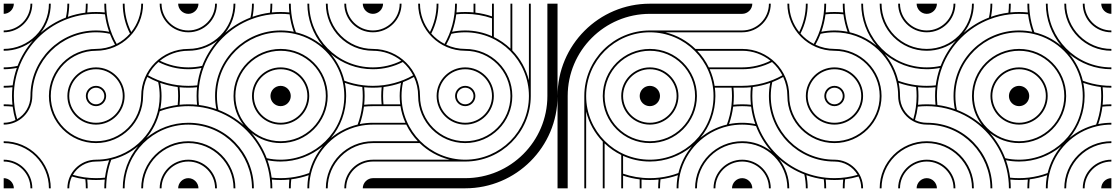

<svg xmlns="http://www.w3.org/2000/svg" viewBox="-20 -1020 6040 1040"><path d="M0 -945C30 -945 55 -970 55 -1000H0ZM55 0C55 -30 30 -55 0 -55V0ZM1000 0V-55C970 -55 945 -30 945 0ZM1000 -945V-1000H945C945 -970 970 -945 1000 -945ZM655 0C655 -190.4 809.6 -345 1000 -345V-355C913.4 -355 834 -323.9 772.3 -272.3C807 -313.7 832.4 -363.1 845.3 -417.3C893.5 -435.2 945.6 -445 1000 -445V-455C984 -455 968.2 -454.2 952.6 -452.6C954.2 -468.2 955 -484 955 -500C955 -516 954.2 -531.9 952.6 -547.4C968.1 -545.8 984 -545 1000 -545V-555C920.8 -555 846.5 -575.7 782.1 -612C796.2 -639.4 815.3 -663.8 838.2 -684C886.8 -659.1 941.8 -645 1000 -645V-655C944.9 -655 892.8 -667.9 846.5 -691C888.6 -724.8 941.9 -745 1000 -745V-755C859.2 -755 745 -640.8 745 -500C745 -364.8 635.2 -255 500 -255C364.8 -255 255 -364.8 255 -500C255 -635.2 364.8 -745 500 -745C640.8 -745 755 -859.2 755 -1000H745C745 -941.9 724.8 -888.6 691 -846.5C667.9 -892.8 655 -944.9 655 -1000H645C645 -941.8 659.1 -886.8 684 -838.2C663.8 -815.3 639.4 -796.2 612 -782.1C575.7 -846.5 555 -920.8 555 -1000H545C545 -984 545.8 -968.2 547.4 -952.6C531.9 -954.2 516 -955 500 -955C484 -955 468.1 -954.2 452.6 -952.6C454.2 -968.2 455 -984 455 -1000H445C445 -983.6 444.1 -967.3 442.4 -951.4C409.7 -947.2 378 -939.6 347.9 -928.9C352.5 -951.9 355 -975.7 355 -1000H345C345 -974.2 342.2 -949 336.8 -924.8C286.4 -905.4 240.3 -877.3 200.4 -842.4C234.6 -885.8 255 -940.5 255 -1000H245C245 -864.8 135.2 -755 0 -755V-745C59.5 -745 114.2 -765.4 157.6 -799.6C122.7 -759.7 94.6 -713.6 75.2 -663.2C51 -657.8 25.8 -655 0 -655V-645C24.3 -645 48.1 -647.5 71.1 -652.1C60.4 -622 52.8 -590.3 48.6 -557.6C32.7 -555.9 16.4 -555 0 -555V-545C16 -545 31.8 -545.8 47.4 -547.4C45.8 -531.9 45 -516 45 -500C45 -484 45.8 -468.1 47.4 -452.6C31.9 -454.2 16 -455 0 -455V-445C16.4 -445 32.7 -444.1 48.6 -442.4C51.8 -417.5 56.9 -393.3 63.9 -369.8C44.6 -360.3 22.9 -355 0 -355V-345C85.6 -345 155 -414.4 155 -500C155 -690.4 309.6 -845 500 -845C525.8 -845 551 -842.2 575.2 -836.8C583.1 -816.3 592.4 -796.6 603 -777.7C571.7 -763.1 536.8 -755 500 -755C359.2 -755 245 -640.8 245 -500C245 -359.2 359.2 -245 500 -245C640.8 -245 755 -359.2 755 -500C755 -536.8 763.1 -571.7 777.7 -603C796.6 -592.4 816.3 -583.1 836.8 -575.2C842.2 -551 845 -525.8 845 -500C845 -336.2 730.7 -199 577.6 -163.8C552.7 -158 526.7 -155 500 -155C414.4 -155 345 -85.6 345 0H355C355 -22.9 360.3 -44.6 369.8 -63.9C393.3 -56.9 417.5 -51.8 442.4 -48.6C444.1 -32.7 445 -16.4 445 0H455C455 -16 454.2 -31.9 452.6 -47.4C468.2 -45.8 484 -45 500 -45C516 -45 531.9 -45.8 547.4 -47.4C545.8 -31.9 545 -16 545 0H555C555 -54.4 564.8 -106.5 582.7 -154.7C636.9 -167.6 686.3 -193 727.7 -227.7C676.1 -166.1 645 -86.6 645 0ZM155 0C155 -85.6 85.6 -155 0 -155V-145C80 -145 145 -80 145 0ZM255 0C255 -140.8 140.8 -255 0 -255V-245C135.2 -245 245 -135.2 245 0ZM0 -845C85.6 -845 155 -914.4 155 -1000H145C145 -920 80 -855 0 -855ZM1000 -845V-855C920 -855 855 -920 855 -1000H845C845 -914.4 914.4 -845 1000 -845ZM855 0C855 -80 920 -145 1000 -145V-155C914.4 -155 845 -85.6 845 0ZM755 0C755 -135.2 864.8 -245 1000 -245V-255C859.2 -255 745 -140.8 745 0ZM500 -445C530.4 -445 555 -469.6 555 -500C555 -530.4 530.4 -555 500 -555C469.6 -555 445 -530.4 445 -500C445 -469.6 469.6 -445 500 -445ZM500 -455C475.2 -455 455 -475.2 455 -500C455 -524.8 475.2 -545 500 -545C524.8 -545 545 -524.8 545 -500C545 -475.2 524.8 -455 500 -455ZM500 -345C585.6 -345 655 -414.4 655 -500C655 -585.6 585.6 -655 500 -655C414.4 -655 345 -585.6 345 -500C345 -414.4 414.4 -345 500 -345ZM500 -355C420 -355 355 -420 355 -500C355 -580 420 -645 500 -645C580 -645 645 -580 645 -500C645 -420 580 -355 500 -355ZM72.9 -374.7C61.3 -414.4 55 -456.5 55 -500C55 -745.6 254.4 -945 500 -945C516.4 -945 532.7 -944.1 548.6 -942.4C552.8 -909.7 560.4 -878 571.1 -847.9C548.1 -852.5 524.3 -855 500 -855C304 -855 145 -696 145 -500C145 -446.5 116 -399.8 72.9 -374.7ZM847.9 -428.9C852.5 -451.9 855 -475.7 855 -500C855 -524.3 852.5 -548.1 847.9 -571.1C878 -560.4 909.7 -552.8 942.4 -548.6C944.1 -532.7 945 -516.4 945 -500C945 -483.6 944.1 -467.3 942.4 -451.4C909.7 -447.2 878 -439.6 847.9 -428.9ZM500 -55C456.5 -55 414.4 -61.3 374.7 -72.9C399.8 -116 446.5 -145 500 -145C524.3 -145 548.1 -147.5 571.1 -152.1C560.4 -122 552.8 -90.3 548.6 -57.6C532.7 -55.9 516.4 -55 500 -55Z M1945 -1000C1945 -970 1970 -945 2000 -945V-1000ZM1000 -945C1030 -945 1055 -970 1055 -1000H1000ZM1000 0H1055C1055 -30 1030 -55 1000 -55ZM1945 0H2000V-55C1970 -55 1945 -30 1945 0ZM1000 -445C1018 -445 1035.3 -444 1052.5 -441.9C1088.9 -437.6 1124 -429 1157.2 -416.4C1282.2 -369.2 1373.6 -270.5 1416.4 -157.2C1429 -124 1437.6 -88.9 1441.9 -52.5C1444 -35.3 1445 -18 1445 0H1455C1455 -16 1454.2 -31.9 1452.6 -47.4C1468.1 -45.8 1484 -45 1500 -45C1516 -45 1531.9 -45.8 1547.4 -47.4C1545.8 -31.9 1545 -16 1545 0H1555C1555 -16 1555.9 -32.7 1557.6 -48.6C1590.3 -52.8 1622 -60.4 1652.1 -71.1C1646.6 -44 1645 -22 1645 0H1655C1655 -23 1656.9 -47.4 1663.8 -77.8C1693.7 -205.7 1794.2 -306.7 1922.2 -336.2C1947.2 -342 1973 -345 2000 -345V-355C1976 -355 1951.9 -352.5 1928.9 -347.9C1939.6 -378 1947.2 -409.7 1951.4 -442.4C1967.3 -444.1 1984 -445 2000 -445V-455C1984 -455 1968.1 -454.2 1952.6 -452.6C1954.2 -468.1 1955 -484 1955 -500C1955 -516 1954.2 -531.9 1952.6 -547.4C1968.1 -545.8 1984 -545 2000 -545V-555C1982 -555 1964.7 -556 1947.5 -558.1C1912 -562.3 1877.8 -570.6 1845.3 -582.7C1832.4 -636.7 1807.1 -686 1772.6 -727.3C1833.5 -676.2 1912 -645 2000 -645V-655C1805 -655 1655 -815 1655 -1000H1645C1645 -915 1675.8 -834.5 1727.9 -772.1C1686.5 -806.9 1637 -832.3 1582.7 -845.3C1570.6 -877.8 1562.3 -912 1558.1 -947.5C1556 -964.7 1555 -982 1555 -1000H1545C1545 -984 1545.8 -968.1 1547.4 -952.6C1531.9 -954.2 1516 -955 1500 -955C1484 -955 1468.1 -954.2 1452.6 -952.6C1454.2 -968.1 1455 -984 1455 -1000H1445C1445 -984 1444.1 -967.3 1442.4 -951.4C1409.7 -947.2 1378 -939.6 1347.9 -928.9C1352.5 -951.9 1355 -976 1355 -1000H1345C1345 -974 1342.2 -949 1336.8 -924.8C1286.4 -905.4 1240.3 -877.3 1200.4 -842.4C1234.6 -885.8 1255 -941 1255 -1000H1245C1245 -865 1135 -755 1000 -755V-745C1059 -745 1114.2 -765.4 1157.6 -799.6C1122.7 -759.7 1094.6 -713.6 1075.2 -663.2C1051 -657.8 1026 -655 1000 -655V-645C1024 -645 1048.1 -647.5 1071.1 -652.1C1060.4 -622 1052.8 -590.3 1048.6 -557.6C1032.7 -555.9 1016 -555 1000 -555V-545C1016 -545 1031.9 -545.8 1047.4 -547.4C1045.8 -531.9 1045 -516 1045 -500C1045 -484 1045.8 -468.1 1047.4 -452.6C1031.9 -454.2 1016 -455 1000 -455ZM1845 -1000C1845 -914 1914 -845 2000 -845V-855C1920 -855 1855 -920 1855 -1000ZM1745 -1000C1745 -859 1859 -745 2000 -745V-755C1865 -755 1755 -865 1755 -1000ZM1000 -845C1086 -845 1155 -914 1155 -1000H1145C1145 -920 1080 -855 1000 -855ZM1000 -145C1080 -145 1145 -80 1145 0H1155C1155 -86 1086 -155 1000 -155ZM1000 -245C1135 -245 1245 -135 1245 0H1255C1255 -141 1141 -255 1000 -255ZM1000 -345C1200 -345 1345 -181 1345 0H1355C1355 -187 1206 -355 1000 -355ZM1845 0H1855C1855 -80 1920 -145 2000 -145V-155C1914 -155 1845 -86 1845 0ZM1745 0H1755C1755 -135 1865 -245 2000 -245V-255C1859 -255 1745 -141 1745 0ZM1445 -500C1445 -469.6 1469.6 -445 1500 -445C1530.4 -445 1555 -469.6 1555 -500C1555 -530.4 1530.4 -555 1500 -555C1469.6 -555 1445 -530.4 1445 -500ZM1355 -500C1355 -580 1420 -645 1500 -645C1580 -645 1645 -580 1645 -500C1645 -420 1580 -355 1500 -355C1420 -355 1355 -420 1355 -500ZM1345 -500C1345 -414.4 1414.4 -345 1500 -345C1585.6 -345 1655 -414.4 1655 -500C1655 -585.6 1585.6 -655 1500 -655C1414.4 -655 1345 -585.6 1345 -500ZM1255 -500C1255 -635.2 1364.8 -745 1500 -745C1635.2 -745 1745 -635.2 1745 -500C1745 -364.8 1635.2 -255 1500 -255C1364.8 -255 1255 -364.8 1255 -500ZM1155 -500C1155 -695.4 1314.5 -845 1500 -845C1526.8 -845 1552.8 -842 1577.8 -836.2C1705.8 -806.7 1806.7 -705.8 1836.2 -577.8C1842 -552.8 1845 -526.8 1845 -500C1845 -304.6 1685.5 -155 1500 -155C1474.2 -155 1449 -157.8 1424.8 -163.2C1405.9 -212.4 1377.9 -258.9 1342.2 -299.7C1385.6 -265.5 1440.4 -245 1500 -245C1640.8 -245 1755 -359.2 1755 -500C1755 -640.8 1640.8 -755 1500 -755C1359.2 -755 1245 -640.8 1245 -500C1245 -440.5 1265.4 -385.8 1299.6 -342.4C1260.4 -376.7 1214.6 -405 1163.2 -424.8C1157.8 -449 1155 -474.2 1155 -500ZM1772.4 -272.3C1823.6 -333.2 1855 -412.1 1855 -500C1855 -524.3 1852.5 -548.1 1847.9 -571.1C1878 -560.4 1909.7 -552.8 1942.4 -548.6C1944.1 -532.7 1945 -516.4 1945 -500C1945 -482.2 1944 -464.7 1941.9 -447.5C1937.7 -412 1929.4 -377.8 1917.3 -345.3C1863.1 -332.4 1813.7 -306.9 1772.4 -272.3ZM1428.9 -152.1C1451.9 -147.5 1475.7 -145 1500 -145C1585.7 -145 1666 -176 1728.5 -228.4C1693.5 -186.9 1667.9 -137.2 1654.7 -82.7C1622.2 -70.6 1588 -62.3 1552.5 -58.1C1535.3 -56 1517.8 -55 1500 -55C1483.6 -55 1467.3 -55.9 1451.4 -57.6C1447.2 -90.3 1439.6 -122 1428.9 -152.1ZM1055 -500C1055 -517.8 1056 -535.3 1058.1 -552.5C1062.4 -588.9 1071 -624 1083.6 -657.2C1128.7 -776.4 1223.6 -871.3 1342.8 -916.4C1376 -929 1411.1 -937.6 1447.5 -941.9C1464.7 -944 1482.2 -945 1500 -945C1516.4 -945 1532.7 -944.1 1548.6 -942.4C1552.8 -909.7 1560.4 -878 1571.1 -847.9C1548.1 -852.5 1524.3 -855 1500 -855C1309.1 -855 1145 -701 1145 -500C1145 -475.7 1147.5 -451.9 1152.1 -428.9C1122 -439.6 1090.3 -447.2 1057.6 -451.4C1055.9 -467.3 1055 -483.6 1055 -500Z M2055 -1000H2000V-945C2030 -945 2055 -970 2055 -1000ZM2555 -500C2555 -530.4 2530.4 -555 2500 -555C2469.6 -555 2445 -530.4 2445 -500C2445 -469.6 2469.6 -445 2500 -445C2530.4 -445 2555 -469.6 2555 -500ZM2545 -500C2545 -475.2 2524.8 -455 2500 -455C2475.2 -455 2455 -475.2 2455 -500C2455 -524.8 2475.2 -545 2500 -545C2524.8 -545 2545 -524.8 2545 -500ZM2655 -500C2655 -585.6 2585.6 -655 2500 -655C2414.4 -655 2345 -585.6 2345 -500C2345 -414.4 2414.4 -345 2500 -345C2585.6 -345 2655 -414.4 2655 -500ZM2645 -500C2645 -420 2580 -355 2500 -355C2420 -355 2355 -420 2355 -500C2355 -580 2420 -645 2500 -645C2580 -645 2645 -580 2645 -500ZM2855 -1000H2845V-584C2829.9 -646.3 2798.2 -702.3 2755 -746.9V-1000H2745V-756.8C2718.6 -782.1 2688.2 -803.3 2655 -819.4V-1000H2645V-931.4C2616.2 -941.1 2586.1 -948 2555 -951.7V-1000H2545V-952.8C2530.2 -954.3 2515.2 -955 2500 -955C2484 -955 2468.2 -954.2 2452.6 -952.6C2454.2 -968.1 2455 -984 2455 -1000H2445C2445 -920.8 2424.3 -846.5 2388 -782.1C2360.6 -796.2 2336.2 -815.3 2316 -838.2C2340.9 -886.8 2355 -941.8 2355 -1000H2345C2345 -944.9 2332.1 -892.8 2309 -846.5C2275.2 -888.6 2255 -941.9 2255 -1000H2245C2245 -859.2 2359.2 -745 2500 -745C2635.2 -745 2745 -635.2 2745 -500C2745 -364.8 2635.2 -255 2500 -255C2364.8 -255 2255 -364.8 2255 -500C2255 -640.8 2140.8 -755 2000 -755V-745C2058.1 -745 2111.4 -724.8 2153.5 -691C2107.2 -667.9 2055.1 -655 2000 -655V-645C2058.2 -645 2113.2 -659.1 2161.8 -684C2184.7 -663.8 2203.8 -639.4 2217.9 -612C2153.5 -575.7 2079.2 -555 2000 -555V-545C2016 -545 2031.9 -545.8 2047.4 -547.4C2045.8 -531.9 2045 -516 2045 -500C2045 -484.8 2045.7 -469.8 2047.2 -455H2000V-445H2149.2C2154.2 -413.4 2163.2 -383.2 2175.9 -355H2000V-345H2180.6C2196.7 -311.8 2217.9 -281.4 2243.2 -255H2000V-245H2253.1C2297.7 -201.8 2353.7 -170.1 2416 -155H2000V-145H2500C2696 -145 2855 -304 2855 -500ZM3000 -1000H2945V-500C2945 -254.4 2745.6 -55 2500 -55H2000V0H2500C2776 0 3000 -224 3000 -500ZM2645 -920.8V-824.1C2600.7 -844 2551.6 -855 2500 -855C2475.7 -855 2451.9 -852.5 2428.9 -847.9C2439.6 -878 2447.2 -909.7 2451.4 -942.4C2467.3 -944.1 2483.6 -945 2500 -945C2550.8 -945 2599.5 -936.5 2645 -920.8ZM2845 -500C2845 -309.6 2690.4 -155 2500 -155C2309.6 -155 2155 -309.6 2155 -500C2155 -525.8 2157.8 -551 2163.2 -575.2C2183.7 -583.1 2203.4 -592.4 2222.3 -603C2236.9 -571.7 2245 -536.8 2245 -500C2245 -359.2 2359.2 -245 2500 -245C2640.8 -245 2755 -359.2 2755 -500C2755 -640.8 2640.8 -755 2500 -755C2463.2 -755 2428.3 -763.1 2397 -777.7C2407.6 -796.6 2416.9 -816.3 2424.8 -836.8C2449 -842.2 2474.2 -845 2500 -845C2690.4 -845 2845 -690.4 2845 -500ZM2152.1 -571.1C2147.5 -548.1 2145 -524.3 2145 -500C2145 -484.8 2146 -469.7 2147.8 -455H2057.2C2055.8 -469.8 2055 -484.8 2055 -500C2055 -516.4 2055.9 -532.7 2057.6 -548.6C2090.3 -552.8 2122 -560.4 2152.1 -571.1ZM2155 -1000H2145C2145 -920 2080 -855 2000 -855V-845C2085.6 -845 2155 -914.4 2155 -1000Z M3945 0H4000V-55C3970 -55 3945 -30 3945 0ZM3145 0H3155V-416C3170.1 -353.7 3201.8 -297.7 3245 -253.1V0H3255V-243.2C3281.4 -217.9 3311.8 -196.7 3345 -180.6V0H3355V-68.6C3383.8 -58.9 3413.9 -52 3445 -48.3V0H3455V-47.2C3469.8 -45.7 3484.8 -45 3500 -45C3516.9 -45 3532 -45.8 3547.4 -47.4C3545.8 -31.8 3545 -16 3545 0H3555C3555 -16.4 3555.9 -32.7 3557.6 -48.6C3590.3 -52.8 3622 -60.4 3652.1 -71.1C3646.6 -44 3645 -21.7 3645 0H3655C3655 -23.3 3656.9 -47.4 3663.8 -77.8C3693.7 -205.7 3794.2 -306.7 3922.2 -336.2C3947.2 -342 3973.2 -345 4000 -345V-355C3975.7 -355 3951.9 -352.5 3928.9 -347.9C3939.6 -378 3947.2 -409.7 3951.4 -442.4C3967.3 -444.1 3983.6 -445 4000 -445V-455C3984 -455 3968.1 -454.2 3952.6 -452.6C3954.2 -468.1 3955 -484 3955 -500C3955 -515.2 3954.3 -530.2 3952.8 -545H4000V-555H3850.8C3845.8 -586.6 3836.8 -616.8 3824.1 -645H4000V-655H3819.4C3803.3 -688.2 3782.1 -718.6 3756.8 -745H4000V-755H3746.9C3702.3 -798.2 3646.3 -829.9 3584 -845H4000V-855H3500C3304 -855 3145 -696 3145 -500ZM3845 0H3855C3855 -80 3920 -145 4000 -145V-155C3914.4 -155 3845 -85.6 3845 0ZM3745 0H3755C3755 -135.2 3864.8 -245 4000 -245V-255C3859.2 -255 3745 -140.8 3745 0ZM3445 -500C3445 -469.6 3469.6 -445 3500 -445C3530.4 -445 3555 -469.6 3555 -500C3555 -530.4 3530.4 -555 3500 -555C3469.6 -555 3445 -530.4 3445 -500ZM3345 -500C3345 -414.4 3414.4 -345 3500 -345C3585.6 -345 3655 -414.4 3655 -500C3655 -585.6 3585.6 -655 3500 -655C3414.4 -655 3345 -585.6 3345 -500ZM3355 -500C3355 -580 3420 -645 3500 -645C3580 -645 3645 -580 3645 -500C3645 -420 3580 -355 3500 -355C3420 -355 3355 -420 3355 -500ZM3245 -500C3245 -359.2 3359.2 -245 3500 -245C3640.8 -245 3755 -359.2 3755 -500C3755 -640.8 3640.8 -755 3500 -755C3359.2 -755 3245 -640.8 3245 -500ZM3255 -500C3255 -635.2 3364.8 -745 3500 -745C3635.2 -745 3745 -635.2 3745 -500C3745 -364.8 3635.2 -255 3500 -255C3364.8 -255 3255 -364.8 3255 -500ZM3000 0H3055V-500C3055 -745.6 3254.4 -945 3500 -945H4000V-1000H3500C3224 -1000 3000 -776 3000 -500ZM3773.4 -273.1C3824.1 -334 3855 -412.5 3855 -500C3855 -515.2 3854 -530.3 3852.2 -545H3942.8C3944.2 -530.2 3945 -515.2 3945 -500C3945 -482.2 3944 -464.7 3941.9 -447.5C3937.7 -412 3929.4 -377.8 3917.3 -345.3C3863.5 -332.5 3814.6 -307.4 3773.4 -273.1ZM3355 -79.2V-175.9C3399.3 -156 3448.4 -145 3500 -145C3585.5 -145 3665.3 -175.6 3727.6 -227.3C3693.1 -186 3667.8 -136.7 3654.7 -82.7C3622.2 -70.6 3588 -62.3 3552.5 -58.1C3535.3 -56 3518.8 -55 3500 -55C3449.2 -55 3400.5 -63.5 3355 -79.2ZM3155 -500C3155 -690.4 3309.6 -845 3500 -845C3690.4 -845 3845 -690.4 3845 -500C3845 -304.6 3686.5 -155 3500 -155C3309.6 -155 3155 -309.6 3155 -500Z M4055 0C4055 -30 4030 -55 4000 -55V0ZM5000 -55C4970 -55 4945 -30 4945 0H5000ZM5000 -1000H4945C4945 -970 4970 -945 5000 -945ZM4055 -1000H4000V-945C4030 -945 4055 -970 4055 -1000ZM5000 -655C4809.6 -655 4655 -809.6 4655 -1000H4645C4645 -913.4 4676.1 -834 4727.7 -772.3C4686.3 -807 4636.9 -832.4 4582.7 -845.3C4564.8 -893.5 4555 -945.6 4555 -1000H4545C4545 -984 4545.8 -968.2 4547.4 -952.6C4531.8 -954.2 4516 -955 4500 -955C4484 -955 4468.1 -954.2 4452.6 -952.6C4454.2 -968.1 4455 -984 4455 -1000H4445C4445 -920.8 4424.3 -846.5 4388 -782.1C4360.6 -796.2 4336.2 -815.3 4316 -838.2C4340.9 -886.8 4355 -941.8 4355 -1000H4345C4345 -944.9 4332.1 -892.8 4309 -846.5C4275.2 -888.6 4255 -941.9 4255 -1000H4245C4245 -859.2 4359.2 -745 4500 -745C4635.2 -745 4745 -635.2 4745 -500C4745 -364.8 4635.2 -255 4500 -255C4364.8 -255 4255 -364.8 4255 -500C4255 -640.8 4140.8 -755 4000 -755V-745C4058.1 -745 4111.4 -724.8 4153.5 -691C4107.2 -667.9 4055.1 -655 4000 -655V-645C4058.2 -645 4113.2 -659.1 4161.8 -684C4184.7 -663.8 4203.8 -639.4 4217.9 -612C4153.5 -575.7 4079.2 -555 4000 -555V-545C4016 -545 4031.8 -545.8 4047.4 -547.4C4045.8 -531.9 4045 -516 4045 -500C4045 -484 4045.8 -468.1 4047.4 -452.6C4031.8 -454.2 4016 -455 4000 -455V-445C4016.4 -445 4032.7 -444.1 4048.6 -442.4C4052.8 -409.7 4060.4 -378 4071.1 -347.9C4048.1 -352.5 4024.3 -355 4000 -355V-345C4025.8 -345 4051 -342.2 4075.2 -336.8C4094.6 -286.4 4122.7 -240.3 4157.6 -200.4C4114.2 -234.6 4059.5 -255 4000 -255V-245C4135.2 -245 4245 -135.2 4245 0H4255C4255 -59.5 4234.6 -114.2 4200.4 -157.6C4240.3 -122.7 4286.4 -94.6 4336.8 -75.2C4342.2 -51 4345 -25.8 4345 0H4355C4355 -24.3 4352.5 -48.1 4347.9 -71.1C4378 -60.4 4409.7 -52.8 4442.4 -48.6C4444.1 -32.7 4445 -16.4 4445 0H4455C4455 -16 4454.2 -31.8 4452.6 -47.4C4468.1 -45.8 4484 -45 4500 -45C4516 -45 4531.9 -45.8 4547.4 -47.4C4545.8 -31.9 4545 -16 4545 0H4555C4555 -16.4 4555.9 -32.7 4557.6 -48.6C4582.5 -51.8 4606.7 -56.9 4630.2 -63.9C4639.7 -44.6 4645 -22.9 4645 0H4655C4655 -85.6 4585.6 -155 4500 -155C4309.6 -155 4155 -309.6 4155 -500C4155 -525.8 4157.8 -551 4163.2 -575.2C4183.7 -583.1 4203.4 -592.4 4222.3 -603C4236.9 -571.7 4245 -536.8 4245 -500C4245 -359.2 4359.2 -245 4500 -245C4640.8 -245 4755 -359.2 4755 -500C4755 -640.8 4640.8 -755 4500 -755C4463.2 -755 4428.3 -763.1 4397 -777.7C4407.6 -796.6 4416.9 -816.3 4424.8 -836.8C4449 -842.2 4474.2 -845 4500 -845C4663.8 -845 4801 -730.7 4836.2 -577.6C4842 -552.7 4845 -526.7 4845 -500C4845 -414.4 4914.4 -345 5000 -345V-355C4977.1 -355 4955.4 -360.3 4936.1 -369.8C4943.1 -393.3 4948.2 -417.5 4951.4 -442.4C4967.3 -444.1 4983.6 -445 5000 -445V-455C4984 -455 4968.1 -454.2 4952.6 -452.6C4954.2 -468.2 4955 -484 4955 -500C4955 -516 4954.2 -531.9 4952.6 -547.4C4968.1 -545.8 4984 -545 5000 -545V-555C4945.6 -555 4893.5 -564.8 4845.3 -582.7C4832.4 -636.9 4807 -686.3 4772.3 -727.7C4833.9 -676.1 4913.4 -645 5000 -645ZM5000 -155C4914.4 -155 4845 -85.6 4845 0H4855C4855 -80 4920 -145 5000 -145ZM5000 -255C4859.2 -255 4745 -140.8 4745 0H4755C4755 -135.2 4864.8 -245 5000 -245ZM4155 0C4155 -85.6 4085.6 -155 4000 -155V-145C4080 -145 4145 -80 4145 0ZM4155 -1000H4145C4145 -920 4080 -855 4000 -855V-845C4085.6 -845 4155 -914.4 4155 -1000ZM5000 -855C4920 -855 4855 -920 4855 -1000H4845C4845 -914.4 4914.4 -845 5000 -845ZM5000 -755C4864.8 -755 4755 -864.8 4755 -1000H4745C4745 -859.2 4859.2 -745 5000 -745ZM4555 -500C4555 -530.4 4530.4 -555 4500 -555C4469.6 -555 4445 -530.4 4445 -500C4445 -469.6 4469.6 -445 4500 -445C4530.4 -445 4555 -469.6 4555 -500ZM4545 -500C4545 -475.2 4524.8 -455 4500 -455C4475.2 -455 4455 -475.2 4455 -500C4455 -524.8 4475.2 -545 4500 -545C4524.8 -545 4545 -524.8 4545 -500ZM4655 -500C4655 -585.6 4585.6 -655 4500 -655C4414.4 -655 4345 -585.6 4345 -500C4345 -414.4 4414.4 -345 4500 -345C4585.6 -345 4655 -414.4 4655 -500ZM4645 -500C4645 -420 4580 -355 4500 -355C4420 -355 4355 -420 4355 -500C4355 -580 4420 -645 4500 -645C4580 -645 4645 -580 4645 -500ZM4625.3 -72.9C4585.6 -61.3 4543.5 -55 4500 -55C4254.4 -55 4055 -254.4 4055 -500C4055 -516.4 4055.9 -532.7 4057.6 -548.6C4090.3 -552.8 4122 -560.4 4152.1 -571.1C4147.5 -548.1 4145 -524.3 4145 -500C4145 -304 4304 -145 4500 -145C4553.5 -145 4600.2 -116 4625.3 -72.9ZM4571.1 -847.9C4548.1 -852.5 4524.3 -855 4500 -855C4475.7 -855 4451.9 -852.5 4428.9 -847.9C4439.6 -878 4447.2 -909.7 4451.4 -942.4C4467.3 -944.1 4483.6 -945 4500 -945C4516.4 -945 4532.7 -944.1 4548.6 -942.4C4552.8 -909.7 4560.4 -878 4571.1 -847.9ZM4945 -500C4945 -456.5 4938.7 -414.4 4927.1 -374.7C4884 -399.8 4855 -446.5 4855 -500C4855 -524.3 4852.5 -548.1 4847.9 -571.1C4878 -560.4 4909.7 -552.8 4942.4 -548.6C4944.1 -532.7 4945 -516.4 4945 -500Z M5945 -1000C5945 -970 5970 -945 6000 -945V-1000ZM5000 -945C5030 -945 5055 -970 5055 -1000H5000ZM5000 0H5055C5055 -30 5030 -55 5000 -55ZM5945 0H6000V-55C5970 -55 5945 -30 5945 0ZM5000 -445C5018 -445 5035.3 -444 5052.5 -441.9C5088.9 -437.6 5124 -429 5157.2 -416.4C5282.2 -369.2 5373.6 -270.5 5416.4 -157.2C5429 -124 5437.6 -88.9 5441.9 -52.5C5444 -35.3 5445 -18 5445 0H5455C5455 -16 5454.2 -31.9 5452.6 -47.4C5468.1 -45.8 5484 -45 5500 -45C5516 -45 5531.9 -45.8 5547.4 -47.4C5545.8 -31.9 5545 -16 5545 0H5555C5555 -16 5555.9 -32.7 5557.6 -48.6C5590.3 -52.8 5622 -60.4 5652.1 -71.1C5646.6 -44 5645 -22 5645 0H5655C5655 -23 5656.9 -47.4 5663.8 -77.8C5693.7 -205.7 5794.2 -306.7 5922.2 -336.2C5947.2 -342 5973 -345 6000 -345V-355C5976 -355 5951.9 -352.5 5928.9 -347.9C5939.6 -378 5947.2 -409.7 5951.4 -442.4C5967.3 -444.1 5984 -445 6000 -445V-455C5984 -455 5968.1 -454.2 5952.6 -452.6C5954.2 -468.1 5955 -484 5955 -500C5955 -516 5954.2 -531.9 5952.6 -547.4C5968.1 -545.8 5984 -545 6000 -545V-555C5982 -555 5964.7 -556 5947.5 -558.1C5912 -562.3 5877.8 -570.6 5845.3 -582.7C5832.4 -636.7 5807.1 -686 5772.6 -727.3C5833.5 -676.2 5912 -645 6000 -645V-655C5805 -655 5655 -815 5655 -1000H5645C5645 -915 5675.8 -834.5 5727.9 -772.1C5686.5 -806.9 5637 -832.3 5582.7 -845.3C5570.6 -877.8 5562.3 -912 5558.1 -947.5C5556 -964.7 5555 -982 5555 -1000H5545C5545 -984 5545.8 -968.1 5547.4 -952.6C5531.9 -954.2 5516 -955 5500 -955C5484 -955 5468.1 -954.2 5452.6 -952.6C5454.2 -968.1 5455 -984 5455 -1000H5445C5445 -984 5444.1 -967.3 5442.4 -951.4C5409.7 -947.2 5378 -939.6 5347.9 -928.9C5352.5 -951.9 5355 -976 5355 -1000H5345C5345 -974 5342.2 -949 5336.8 -924.8C5286.4 -905.4 5240.3 -877.3 5200.4 -842.4C5234.6 -885.8 5255 -941 5255 -1000H5245C5245 -865 5135 -755 5000 -755V-745C5059 -745 5114.2 -765.4 5157.6 -799.6C5122.7 -759.7 5094.6 -713.6 5075.2 -663.2C5051 -657.8 5026 -655 5000 -655V-645C5024 -645 5048.1 -647.5 5071.1 -652.1C5060.4 -622 5052.8 -590.3 5048.6 -557.6C5032.7 -555.9 5016 -555 5000 -555V-545C5016 -545 5031.9 -545.8 5047.4 -547.4C5045.8 -531.9 5045 -516 5045 -500C5045 -484 5045.8 -468.1 5047.4 -452.6C5031.9 -454.2 5016 -455 5000 -455ZM5845 -1000C5845 -914 5914 -845 6000 -845V-855C5920 -855 5855 -920 5855 -1000ZM5745 -1000C5745 -859 5859 -745 6000 -745V-755C5865 -755 5755 -865 5755 -1000ZM5000 -845C5086 -845 5155 -914 5155 -1000H5145C5145 -920 5080 -855 5000 -855ZM5000 -145C5080 -145 5145 -80 5145 0H5155C5155 -86 5086 -155 5000 -155ZM5000 -245C5135 -245 5245 -135 5245 0H5255C5255 -141 5141 -255 5000 -255ZM5000 -345C5200 -345 5345 -181 5345 0H5355C5355 -187 5206 -355 5000 -355ZM5845 0H5855C5855 -80 5920 -145 6000 -145V-155C5914 -155 5845 -86 5845 0ZM5745 0H5755C5755 -135 5865 -245 6000 -245V-255C5859 -255 5745 -141 5745 0ZM5445 -500C5445 -469.6 5469.6 -445 5500 -445C5530.4 -445 5555 -469.6 5555 -500C5555 -530.4 5530.4 -555 5500 -555C5469.6 -555 5445 -530.4 5445 -500ZM5355 -500C5355 -580 5420 -645 5500 -645C5580 -645 5645 -580 5645 -500C5645 -420 5580 -355 5500 -355C5420 -355 5355 -420 5355 -500ZM5345 -500C5345 -414.4 5414.4 -345 5500 -345C5585.6 -345 5655 -414.4 5655 -500C5655 -585.6 5585.6 -655 5500 -655C5414.4 -655 5345 -585.6 5345 -500ZM5255 -500C5255 -635.2 5364.8 -745 5500 -745C5635.2 -745 5745 -635.2 5745 -500C5745 -364.8 5635.2 -255 5500 -255C5364.8 -255 5255 -364.8 5255 -500ZM5155 -500C5155 -695.4 5314.5 -845 5500 -845C5526.8 -845 5552.8 -842 5577.8 -836.2C5705.8 -806.7 5806.7 -705.8 5836.2 -577.8C5842 -552.8 5845 -526.8 5845 -500C5845 -304.6 5685.5 -155 5500 -155C5474.2 -155 5449 -157.8 5424.8 -163.2C5405.9 -212.4 5377.9 -258.9 5342.2 -299.7C5385.6 -265.5 5440.4 -245 5500 -245C5640.8 -245 5755 -359.2 5755 -500C5755 -640.8 5640.8 -755 5500 -755C5359.2 -755 5245 -640.8 5245 -500C5245 -440.5 5265.4 -385.8 5299.6 -342.4C5260.4 -376.7 5214.6 -405 5163.2 -424.8C5157.8 -449 5155 -474.2 5155 -500ZM5772.4 -272.3C5823.6 -333.2 5855 -412.1 5855 -500C5855 -524.3 5852.5 -548.1 5847.9 -571.1C5878 -560.4 5909.7 -552.8 5942.4 -548.6C5944.1 -532.7 5945 -516.4 5945 -500C5945 -482.2 5944 -464.7 5941.9 -447.5C5937.7 -412 5929.4 -377.8 5917.3 -345.3C5863.1 -332.4 5813.7 -306.9 5772.4 -272.3ZM5428.9 -152.1C5451.9 -147.5 5475.7 -145 5500 -145C5585.7 -145 5666 -176 5728.5 -228.4C5693.5 -186.9 5667.9 -137.2 5654.7 -82.7C5622.2 -70.6 5588 -62.3 5552.5 -58.1C5535.3 -56 5517.8 -55 5500 -55C5483.6 -55 5467.3 -55.9 5451.4 -57.6C5447.2 -90.3 5439.6 -122 5428.9 -152.1ZM5055 -500C5055 -517.8 5056 -535.3 5058.1 -552.5C5062.4 -588.9 5071 -624 5083.6 -657.2C5128.7 -776.4 5223.6 -871.3 5342.8 -916.4C5376 -929 5411.1 -937.6 5447.5 -941.9C5464.7 -944 5482.2 -945 5500 -945C5516.4 -945 5532.7 -944.1 5548.6 -942.4C5552.8 -909.7 5560.4 -878 5571.1 -847.9C5548.1 -852.5 5524.3 -855 5500 -855C5309.1 -855 5145 -701 5145 -500C5145 -475.7 5147.5 -451.9 5152.1 -428.9C5122 -439.6 5090.3 -447.2 5057.6 -451.4C5055.9 -467.3 5055 -483.6 5055 -500Z"/></svg>

Font: GlukFramesM7
Style: Medium
Weight: 500
Monospace: yes
Designer: gluk
Foundry: gluk
Version: Version 1.01